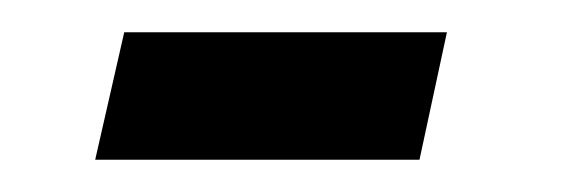

<svg xmlns="http://www.w3.org/2000/svg" viewBox="-20 -321 361 119"><path d="M257 -301 240 -222H39L57 -301Z"/></svg>

Font: Lobster Two
Style: Bold Italic
Weight: 700
Designer: Pablo Impallari
Foundry: Pablo Impallari. www.impallari.com
Version: Version 2.000